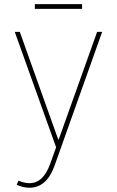

<svg xmlns="http://www.w3.org/2000/svg" viewBox="-20 -699 563 924"><path d="M51.1 0ZM121.4 204.5Q93 204.5 60.4 190.3L68.9 170.5Q97.3 182.5 121.8 182.5Q187.9 182.5 220.9 90.9L250 9.9L51.1 -545.5H75.3L259.9 -28.4H262.8L447.4 -545.5H471.6L242.2 99.4Q204.2 204.5 121.4 204.5ZM375 -656.2H147.7V-679H375Z"/></svg>

Font: Linik Sans Thin
Style: Regular
Weight: 100
Designer: Fonts by Rasmus Andersson / Changes by Cristiano Sobral with parts from Marc Monis
Foundry: rsms
Version: Version 3.020; ttfautohint (v1.6)